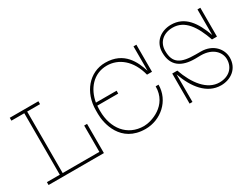

<svg xmlns="http://www.w3.org/2000/svg" viewBox="-59 -1215 2258 1731"><g transform="rotate(-30 1070.0 -350.0)"><path d="M616 -304V-30H234V-670H368V-700H70V-670H204V-30H70V0H646V-304Z M1062 -670C1184 -670 1294 -585 1336 -418H1388V-700H1358V-448H1357C1323 -553 1259 -700 1062 -700C895 -700 776 -555 776 -371V-332C776 -236 823 0 1082 0C1240 0 1381 -121 1381 -288H1351C1351 -88 1157 -30 1082 -30C910 -30 806 -164 806 -345V-365C806 -377 807 -388 808 -400H1026V-430H811C833 -558 919 -670 1062 -670Z M1860 -356H1807C1653 -356 1585 -393 1585 -521C1585 -612 1651 -670 1747 -670C1874 -670 1947 -558 2002 -400H2054V-700H2024V-433C1969 -586 1893 -700 1747 -700C1648 -700 1555 -639 1555 -521C1555 -379 1647 -325 1783 -325C1803 -325 1823 -326 1842 -326C1971 -326 2030 -248 2030 -179C2030 -88 1964 -30 1868 -30C1741 -30 1646 -155 1591 -313H1538V0H1568V-284H1569C1624 -129 1721 0 1868 0C1967 0 2060 -61 2060 -179C2060 -266 1989 -356 1860 -356Z"/></g></svg>

Font: Space Cowgirl Thin
Style: Regular
Weight: 100
Designer: Valery Marier
Foundry: Valery Marier
Version: Version 1.000;hotconv 1.0.109;makeotfexe 2.5.65596